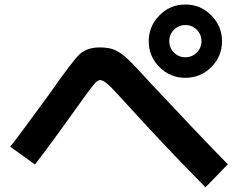

<svg xmlns="http://www.w3.org/2000/svg" viewBox="-20 -840 1040 839"><path d="M24.4 -199.2Q46.9 -225.6 120.6 -326.7Q194.3 -427.7 198.2 -432.6Q296.9 -574.2 328.6 -603.5Q360.4 -632.8 417 -632.8Q457 -632.8 482.9 -621.1Q508.8 -609.4 538.1 -582Q567.4 -554.7 642.6 -471.7Q854.5 -245.1 975.6 -122.1L877.9 -21.5Q705.1 -196.3 543 -375Q476.6 -448.2 454.1 -469.2Q431.6 -490.2 417 -490.2Q405.3 -490.2 385.7 -465.8Q366.2 -441.4 316.4 -371.1Q210.9 -222.7 132.8 -121.1ZM903.3 -772.9Q950.2 -725.6 950.2 -659.7Q950.2 -593.8 903.3 -546.9Q856.4 -500 790 -500Q723.6 -500 676.8 -546.9Q629.9 -593.8 629.9 -659.7Q629.9 -725.6 676.8 -772.9Q723.6 -820.3 790 -820.3Q856.4 -820.3 903.3 -772.9ZM839.8 -610.4Q860.4 -630.9 860.4 -660.2Q860.4 -689.5 839.8 -710Q819.3 -730.5 790 -730.5Q760.7 -730.5 740.2 -710Q719.7 -689.5 719.7 -660.2Q719.7 -630.9 740.2 -610.4Q760.7 -589.8 790 -589.8Q819.3 -589.8 839.8 -610.4Z"/></svg>

Font: Mgen+ 1c bold
Style: Bold
Weight: 700
Designer: [Source Han Sans]
Ryoko NISHIZUKA  (kana & ideographs); Paul D. Hunt (Latin, Greek & Cyrillic); Wenlong ZHANG  (bopomofo
Version: Version 1.059.20150602